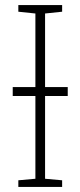

<svg xmlns="http://www.w3.org/2000/svg" viewBox="-20 -734 316 754"><path d="M224 -714H52V-688L119 -681V-392H30V-357H119V-32L52 -26V0H224V-26L157 -32V-357H246V-392H157V-681L224 -688Z"/></svg>

Font: Noto Sans SemiCondensed ExtraLight
Style: Regular
Weight: 200
Width: 4
Designer: Monotype Design Team
Foundry: Monotype Imaging Inc.
Version: Version 2.013